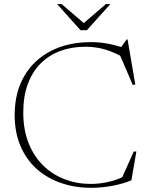

<svg xmlns="http://www.w3.org/2000/svg" viewBox="-20 -886 711 916"><path d="M413 -8.5Q457.5 -8.5 503 -19.5Q548.5 -30.5 585 -52L554 -20L618 -163H630.5L607 -26Q570.5 -10 518.8 0Q467 10 414.5 10Q337.5 10 271 -13Q204.5 -36 155 -80.2Q105.5 -124.5 77.8 -189.2Q50 -254 50 -337.5Q50 -443.5 94.8 -521.5Q139.5 -599.5 221.5 -642.2Q303.5 -685 415 -685Q457.5 -685 498 -677Q538.5 -669 584.5 -653L556 -658.5L584.5 -698H588.5L625.5 -483L613.5 -480.5L543.5 -643.5L586.5 -602Q530.5 -635 484.5 -649Q438.5 -663 388 -663Q322 -663 267.5 -642.8Q213 -622.5 173.5 -582.8Q134 -543 112.5 -484.5Q91 -426 91 -349.5Q91 -267.5 116.2 -203.8Q141.5 -140 186 -96.5Q230.5 -53 288.8 -30.8Q347 -8.5 413 -8.5ZM389.5 -767.5H370L485 -866.5H506.5L394.5 -742H364L252.5 -866.5H274Z"/></svg>

Font: Newsreader 24pt ExtraLight
Style: Regular
Weight: 250
Designer: Hugues Gentile
Foundry: Production Type
Version: Version 1.003